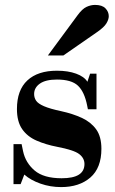

<svg xmlns="http://www.w3.org/2000/svg" viewBox="-20 -750 469 782"><path d="M229 12Q185 12 145 -2Q105 -16 79 -39L64 0H35V-163H68L74 -134Q84 -87 121 -55.5Q158 -24 231 -24Q278 -24 301 -38.5Q324 -53 324 -82Q324 -106 302.5 -122.5Q281 -139 213 -152Q166 -161 128.5 -177.5Q91 -194 70 -224.5Q49 -255 49 -306Q49 -383 91.5 -422.5Q134 -462 212 -462Q257 -462 290 -450Q323 -438 336 -417L347 -450H373V-305H338L335 -320Q324 -376 297.5 -401Q271 -426 212 -426Q166 -426 142.5 -409.5Q119 -393 119 -367Q119 -352 127 -340Q135 -328 159 -317.5Q183 -307 230 -297Q276 -287 313 -270Q350 -253 371.5 -223.5Q393 -194 393 -144Q393 -66 348 -27Q303 12 229 12ZM175 -524 296 -688Q315 -714 332.5 -722Q350 -730 367 -730Q396 -730 409.5 -716Q423 -702 423 -684Q423 -671 413.5 -655Q404 -639 375 -619L238 -524Z"/></svg>

Font: Libre Bodoni
Style: Regular
Weight: 400
Designer: Pablo Impallari, Rodrigo Fuenzalida
Foundry: Impallari Type
Version: Version 2.005;gftools[0.9.23]